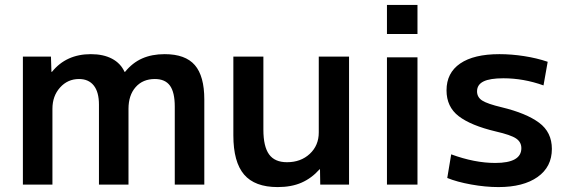

<svg xmlns="http://www.w3.org/2000/svg" viewBox="-20 -750 2299 780"><path d="M73 -520H187L189 -458H191Q249 -530 349 -530Q400 -530 435 -511.5Q470 -493 486 -458H488Q518 -495 557.5 -512.5Q597 -530 649 -530Q733 -530 771.5 -485.5Q810 -441 810 -346V0H690V-317Q690 -375 670.5 -402Q651 -429 609 -429Q560 -429 531 -396Q502 -363 502 -308V0H382V-325Q382 -376 361 -402.5Q340 -429 301 -429Q255 -429 224 -394.5Q193 -360 193 -308V0H73Z M928 -200V-520H1050V-223Q1050 -155 1073 -123Q1096 -91 1146 -91Q1202 -91 1238.5 -125Q1275 -159 1275 -212V-520H1398V0H1281L1280 -62H1278Q1246 -26 1205 -8Q1164 10 1108 10Q1015 10 971.5 -41Q928 -92 928 -200Z M1552 -730H1676V-612H1552ZM1552 -517H1676V0H1552Z M1797 -27 1813 -123Q1908 -88 1992 -88Q2098 -88 2098 -148Q2098 -173 2076.5 -187.5Q2055 -202 1994 -216Q1893 -240 1843.5 -278Q1794 -316 1794 -383Q1794 -454 1849.5 -492Q1905 -530 2009 -530Q2058 -530 2109.5 -522Q2161 -514 2205 -499L2188 -403Q2107 -432 2025 -432Q1970 -432 1944 -419Q1918 -406 1918 -379Q1918 -355 1939 -341.5Q1960 -328 2019 -314Q2118 -290 2170 -251.5Q2222 -213 2222 -145Q2222 -72 2164 -31Q2106 10 2005 10Q1952 10 1894 -0.5Q1836 -11 1797 -27Z"/></svg>

Font: Enso SemiBold
Style: Regular
Weight: 600
Designer: Coji Morishita
Foundry: UNDERFOREST DESIGN
Version: Version 1.000